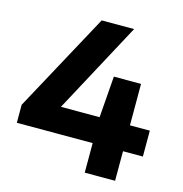

<svg xmlns="http://www.w3.org/2000/svg" viewBox="-109 -839 892 938"><g transform="rotate(15 337.0 -370.0)"><path d="M657 -280.5V-149.5H556.5V0H403V-149.5H19.5V-240.5L290.5 -740H454.5L207.5 -280.5H403L419 -490H556.5V-280.5Z"/></g></svg>

Font: Encode Sans Semi Expanded
Style: Bold
Weight: 700
Width: 6
Designer: Multiple Designers
Foundry: Impallari Type
Version: Version 2.000